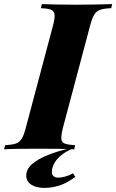

<svg xmlns="http://www.w3.org/2000/svg" viewBox="-64 -728 567 936"><path d="M243 -106Q234 -70 235 -52Q236 -34 252 -28Q268 -22 302 -20L298 0Q268 -2 220 -2.5Q172 -3 123 -3Q72 -3 28 -2.5Q-16 -2 -44 0L-39 -20Q-6 -22 12.5 -28Q31 -34 42 -52Q53 -70 62 -106L194 -602Q204 -639 202 -656.5Q200 -674 184.5 -680.5Q169 -687 135 -688L140 -708Q166 -707 211 -706Q256 -705 307 -705Q356 -705 402 -706Q448 -707 483 -708L478 -688Q444 -687 425 -680.5Q406 -674 395.5 -656.5Q385 -639 375 -602ZM290 -3Q259 9 236 27.5Q213 46 201 67.5Q189 89 189 109Q189 138 220 138Q235 138 254.5 132.5Q274 127 292 117L303 134Q265 163 228 175.5Q191 188 152 188Q112 188 88 172Q64 156 64 128Q64 96 93.5 71Q123 46 170 27.5Q217 9 268 -3Z"/></svg>

Font: Playfair Display ExtraBold
Style: Italic
Weight: 800
Italic angle: -14°
Designer: Claus Eggers Sørensen
Foundry: Claus Eggers Sørensen
Version: Version 1.203